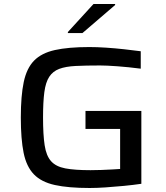

<svg xmlns="http://www.w3.org/2000/svg" viewBox="-20 -931 827 959"><path d="M428 8Q321 8 253.5 -7Q186 -22 149 -60.5Q112 -99 98 -167.5Q84 -236 84 -344Q84 -452 98.5 -521Q113 -590 150 -628Q187 -666 254 -681Q321 -696 426 -696Q464 -696 509.5 -693Q555 -690 600 -685Q645 -680 683 -675V-588Q621 -596 566.5 -600Q512 -604 480 -604Q408 -604 358 -601.5Q308 -599 276 -587Q244 -575 226 -547.5Q208 -520 201.5 -471Q195 -422 195 -344Q195 -258 203 -205.5Q211 -153 235 -126Q259 -99 306 -90Q353 -81 432 -81Q456 -81 484.5 -82Q513 -83 538.5 -84.5Q564 -86 580 -87V-287H407V-377H686V-13Q645 -7 598.5 -2.5Q552 2 507.5 5Q463 8 428 8ZM319 -766V-771L447 -911H555V-906L392 -766Z"/></svg>

Font: Saira Expanded Medium
Style: Regular
Weight: 500
Width: 7
Designer: Hector Gatti with collaboration of the Omnibus-Type team
Foundry: Omnibus-Type
Version: Version 1.100; ttfautohint (v1.8.3)